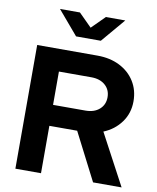

<svg xmlns="http://www.w3.org/2000/svg" viewBox="-98 -995 875 1070"><g transform="rotate(10 339.5 -460.0)"><path d="M63.4 0V-700H404.9Q476 -700 530.6 -672.5Q585.2 -645 615.8 -596.1Q646.5 -547.1 646.5 -483.3Q646.5 -416.4 609.2 -365.1Q571.9 -313.8 510.4 -288.8L664.5 0H503L365.8 -268.1H208.4V0ZM208.4 -386.7H392Q440.9 -386.7 470.5 -412.7Q500.1 -438.7 500.1 -481.1Q500.1 -523.2 470.5 -549.2Q440.9 -575.2 392 -575.2H208.4ZM266.5 -919.9 339.9 -846.6 413.3 -919.9H523.2L408.5 -784.8H268.4L153.7 -919.9Z"/></g></svg>

Font: Red Hat Display VF
Style: Regular
Weight: 300
Designer: Pentagram, MCKL
Foundry: Pentagram, MCKL
Version: Version 1.023